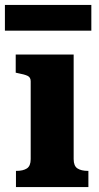

<svg xmlns="http://www.w3.org/2000/svg" viewBox="-31 -762 403 782"><path d="M-11 -742H341V-637H-11ZM269 -540V-114Q269 -86 284.5 -76Q300 -66 327 -66H329V0H34V-66H36Q63 -66 78.5 -76Q94 -86 94 -114V-431Q94 -447 81.5 -453Q69 -459 42 -464L33 -466V-540Z"/></svg>

Font: Roboto Serif 20pt
Style: Bold
Weight: 700
Version: Version 1.008